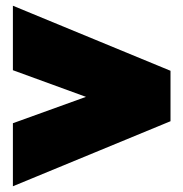

<svg xmlns="http://www.w3.org/2000/svg" viewBox="-20 -695 640 670"><path d="M25 -675 575 -448V-272L25 -45V-265L280 -357L25 -450Z"/></svg>

Font: Golos Text Black
Style: Regular
Weight: 900
Designer: A.Korolkova, Vitaly Kuzmin
Foundry: ParaType Ltd
Version: Version 2.004